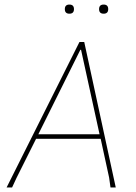

<svg xmlns="http://www.w3.org/2000/svg" viewBox="-20 -821 594 841"><path d="M264 -781Q264 -801 284 -801Q304 -801 304 -781Q304 -761 284 -761Q264 -761 264 -781ZM414 -781Q414 -801 434 -801Q454 -801 454 -781Q454 -761 434 -761Q414 -761 414 -781ZM349 -637 487 0H464L458 -43L421 -213H138L53 -43L33 0H9L328 -637ZM332 -603 148 -233H416L335 -603Z"/></svg>

Font: Alegreya Sans SC Thin
Style: Italic
Weight: 100
Italic angle: -7°
Designer: Juan Pablo del Peral
Foundry: Huerta Tipografica
Version: Version 2.007